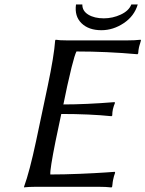

<svg xmlns="http://www.w3.org/2000/svg" viewBox="-20 -823 641 846"><path d="M586.9 -803.2Q571.8 -752 525.1 -720.9Q478.5 -689.9 426.8 -689.9Q370.6 -689.9 339.1 -720.7Q307.6 -751.5 314.9 -803.2H342.8Q342.3 -774.9 369.1 -758.5Q396 -742.2 437.5 -742.2Q476.6 -742.2 512.2 -758.8Q547.9 -775.4 558.6 -803.2ZM224.6 -200.2Q199.7 -76.2 201.7 -54.2Q261.2 -54.2 332 -57.1Q402.3 -60.1 444.3 -63L485.8 -65.9L487.3 -62Q481.4 -46.9 478 -28.8Q477.1 -24.4 476.6 -20.5Q476.1 -16.6 475.6 -11Q475.1 -5.4 474.1 0L471.2 2.9Q447.8 0 412.1 0H139.2Q123.5 0 110.4 0.7Q97.2 1.5 91.8 2L86.4 2.9L85.9 0Q110.4 -67.4 138.7 -200.2L190.4 -444.8Q218.3 -577.1 223.1 -645L225.6 -647.9Q241.7 -645 275.9 -645H539.1Q574.7 -645 599.6 -647.9L601.1 -645L597.7 -632.8Q595.7 -626 594.2 -621.6Q592.8 -617.2 592.3 -613.8Q589.8 -602.5 588.9 -587.9L585.9 -584Q450.2 -596.2 316.9 -596.2Q309.1 -581.1 295.4 -526.4Q282.7 -474.1 276.4 -444.8L259.3 -362.8Q358.4 -362.8 484.4 -373L486.8 -370.1Q481 -356.4 477.5 -341.8Q474.6 -328.6 474.6 -314L471.2 -311Q375 -320.8 250 -320.8Z"/></svg>

Font: Linux Biolinum G
Style: Italic
Weight: 400
Italic angle: -12°
Designer: Philipp H. Poll
Foundry: Philipp H. Poll
Version: Version 0.5.1